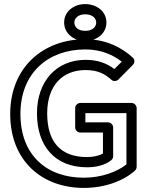

<svg xmlns="http://www.w3.org/2000/svg" viewBox="-20 -883 733 940"><path d="M80 -325C80 -525 215 -641 398 -641C477 -641 535 -613 576 -581L540 -545C504 -572 461 -590 399 -590C257 -590 161 -486 161 -328C161 -169 248 -64 406 -64C450 -64 495 -74 525 -99C531 -104 534 -111 534 -118V-259C534 -274 520 -284 509 -284H398V-329H599V-78C553 -42 478 -13 390 -13C210 -13 80 -122 80 -325ZM30 -325C30 -94 187 37 390 37C495 37 585 2 640 -47C645 -51 649 -59 649 -66V-354C649 -365 639 -379 624 -379H373C362 -379 348 -369 348 -354V-259C348 -248 358 -234 373 -234H484V-131C466 -121 437 -114 406 -114C276 -114 211 -189 211 -328C211 -464 286 -540 399 -540C460 -540 493 -521 526 -492C535 -484 550 -484 560 -494L631 -566C641 -577 640 -592 630 -601C581 -646 504 -691 398 -691C191 -691 30 -553 30 -325ZM397 -732C362 -732 344 -751 344 -773C344 -793 362 -813 397 -813C433 -813 451 -793 451 -773C451 -751 433 -732 397 -732ZM397 -682C451 -682 501 -717 501 -773C501 -829 451 -863 397 -863C344 -863 294 -829 294 -773C294 -717 344 -682 397 -682Z"/></svg>

Font: Falling Sky
Style: ExtOu
Weight: 400
Designer: Paul D. Hunt
Foundry: Adobe Systems Incorporated
Version: Version 1.02